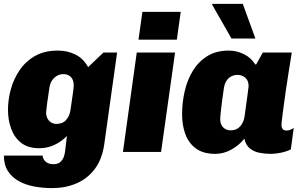

<svg xmlns="http://www.w3.org/2000/svg" viewBox="-23 -781 1567 987"><path d="M245 186Q199 186 154.5 178Q110 170 74.5 150.5Q39 131 18 99Q-3 67 -3 19H196Q196 27 201.5 37.5Q207 48 219.5 55.5Q232 63 252 63Q275 63 287.5 51.5Q300 40 305.5 23.5Q311 7 312 -7L321 -82Q293 -53 256.5 -36Q220 -19 179 -19Q121 -19 86 -46.5Q51 -74 34.5 -119Q18 -164 18 -216Q18 -268 32.5 -321.5Q47 -375 78 -420.5Q109 -466 157.5 -493.5Q206 -521 275 -521Q324 -521 365 -500.5Q406 -480 430 -436L509 -511H579L513 -40Q502 38 464 88Q426 138 369.5 162Q313 186 245 186ZM267 -144Q299 -144 317 -164.5Q335 -185 339 -214Q345 -256 350.5 -292.5Q356 -329 356 -342Q356 -371 341 -385.5Q326 -400 303 -400Q285 -400 269.5 -391Q254 -382 244 -366.5Q234 -351 231 -330Q224 -286 219 -247.5Q214 -209 214 -203Q214 -177 229 -160.5Q244 -144 267 -144Z M609 0 680 -511H877L805 0ZM689 -577 709 -720H906L886 -577Z M1084 10Q1022 10 984.5 -17.5Q947 -45 930 -91Q913 -137 913 -193Q913 -254 926.5 -312.5Q940 -371 969 -418Q998 -465 1043.5 -493Q1089 -521 1153 -521Q1193 -521 1230 -503Q1267 -485 1289 -450H1294L1328 -511H1477Q1469 -461 1461 -411.5Q1453 -362 1446.5 -316.5Q1440 -271 1435 -234Q1430 -197 1427 -172Q1424 -147 1424 -137Q1424 -126 1430 -118Q1436 -110 1450 -110Q1460 -110 1469.5 -114Q1479 -118 1487 -123L1472 -13Q1450 -2 1421.5 4Q1393 10 1369 10Q1339 10 1311 4.5Q1283 -1 1262 -17.5Q1241 -34 1233 -68Q1207 -35 1167 -12.5Q1127 10 1084 10ZM1162 -111Q1184 -111 1198.5 -120.5Q1213 -130 1222 -146Q1231 -162 1234 -181Q1245 -263 1250 -297.5Q1255 -332 1255 -338Q1255 -367 1238 -381.5Q1221 -396 1198 -396Q1180 -396 1165 -388Q1150 -380 1140.5 -364.5Q1131 -349 1128 -328Q1118 -261 1113.5 -220Q1109 -179 1109 -168Q1109 -142 1124 -126.5Q1139 -111 1162 -111ZM1167 -583 1067 -758 1070 -761H1225L1290 -583Z"/></svg>

Font: Chivo Medium Black
Style: Italic
Weight: 900
Italic angle: -8.05°
Version: Version 2.002